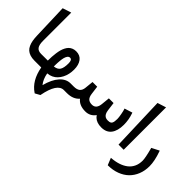

<svg xmlns="http://www.w3.org/2000/svg" viewBox="-60 -1299 2177 2177"><g transform="rotate(45 1029.0 -210.5)"><path d="M260.7 0H251Q210.9 0 180.7 -10Q150.4 -20 130.4 -37.8Q110.4 -55.7 97.7 -83.5Q85 -111.3 79.1 -144Q73.2 -176.8 71.8 -219.7L57.6 -646.5L64.5 -648.9L148.9 -676.3L161.6 -680.2V-667V-227.1Q161.6 -164.1 182.6 -135.7Q203.6 -107.4 250.5 -107.4H260.7Q264.2 -107.4 266.8 -92.5Q269.5 -77.6 269.5 -62.5V-45.9Q269.5 -30.3 266.8 -15.1Q264.2 0 260.7 0Z M746.1 0H723.1Q619.6 0 576.2 223.6L575.2 228L571.3 230L522 257.3L516.6 260.3L511.7 257.3Q392.6 178.2 360.8 0H255.4Q236.8 0 236.8 -45.9V-62.5Q236.8 -107.4 255.4 -107.4L358.4 -107.9Q358.4 -142.1 360.1 -170.7Q361.8 -199.2 366.2 -231.2Q370.6 -263.2 377.4 -288.3Q384.3 -313.5 396.2 -336.9Q408.2 -360.4 423.8 -376Q439.5 -391.6 461.9 -400.9Q484.4 -410.2 512.2 -410.2Q575.7 -410.2 608.9 -365.7Q642.1 -321.3 642.1 -246.1Q642.1 -208.5 634.3 -173.1Q626.5 -137.7 610.8 -107.7Q595.2 -77.6 573.2 -54.4Q551.3 -31.2 521.2 -17.1Q491.2 -2.9 456.1 -0.5Q470.2 80.1 512.7 131.8Q543 15.6 598.4 -45.9Q653.8 -107.4 724.1 -107.4H746.1Q749.5 -107.4 752.2 -92.5Q754.9 -77.6 754.9 -62.5V-45.9Q754.9 -30.3 752.2 -15.1Q749.5 0 746.1 0ZM547.4 -250Q547.4 -280.3 539.6 -294.9Q531.7 -309.6 513.7 -309.6Q504.9 -309.6 497.3 -305.4Q489.7 -301.3 484.1 -294.2Q478.5 -287.1 473.9 -276.4Q469.2 -265.6 466.1 -254.2Q462.9 -242.7 460.7 -227.5Q458.5 -212.4 457.3 -199Q456.1 -185.5 455.1 -168.5Q454.1 -151.4 453.9 -138.2Q453.6 -125 453.6 -108.9Q505.9 -114.3 526.6 -146.7Q547.4 -179.2 547.4 -250Z M740.7 -107.4H773.4Q823.7 -107.4 848.9 -127.9Q874 -148.4 878.4 -192.9L887.7 -285.6L888.7 -294.4H897.5H955.1H963.9L964.8 -286.1L977.1 -192.9Q982.9 -147.5 1003.9 -127.4Q1024.9 -107.4 1064.9 -107.4Q1131.8 -107.4 1140.6 -192.9L1149.9 -285.6L1150.9 -294.4H1159.7H1217.3H1226.1L1227.1 -286.1L1239.3 -192.4Q1243.2 -162.6 1253.4 -143.8Q1263.7 -125 1279.8 -116.5Q1295.9 -107.9 1317.9 -107.9Q1333 -107.9 1343 -109.9Q1353 -111.8 1361.6 -117.4Q1370.1 -123 1374.8 -133.1Q1379.4 -143.1 1381.8 -158.7Q1384.3 -174.3 1384.3 -196.8Q1384.3 -221.7 1376 -266.6Q1367.7 -311.5 1361.3 -328.6L1357.9 -338.4L1367.7 -341.3L1444.3 -365.7L1453.1 -368.7L1456.5 -359.9Q1483.4 -283.7 1483.4 -202.6Q1483.4 -106.4 1443.1 -53.2Q1402.8 0 1321.8 0Q1303.2 0 1286.9 -2.4Q1270.5 -4.9 1255.9 -10Q1241.2 -15.1 1228.8 -22.7Q1216.3 -30.3 1205.8 -40.5Q1195.3 -50.8 1187.5 -63Q1142.6 0 1065.9 0Q968.3 0 922.4 -60.1Q870.1 0 772.5 0H740.7Q722.2 0 722.2 -45.9V-62.5Q722.2 -107.4 740.7 -107.4Z M1577.6 -647.5 1681.6 -680.7V-1H1599.1Z M1675.3 244.6 1648.4 178.2 1643.6 166Q1708 161.6 1758.8 145Q1809.6 128.4 1845.9 100.1Q1882.3 71.8 1901.9 29.8Q1921.4 -12.2 1921.4 -65.9Q1921.4 -110.4 1889.6 -229.5L1887.2 -236.8L1894.5 -240.7L1967.8 -278.3L1977.5 -283.2L1981.4 -272.9Q2021.5 -159.2 2021.5 -76.7Q2021.5 -3.9 1997.3 56.6Q1973.1 117.2 1929.2 159.9Q1885.3 202.6 1821.3 226.6Q1757.3 250.5 1679.7 251H1678.2Z"/></g></svg>

Font: Samim Medium FD
Style: Medium-FD
Weight: 500
Foundry: DejaVu fonts team - Redesigned by Saber Rastikerdar
Version: Version 4.0.5